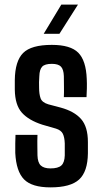

<svg xmlns="http://www.w3.org/2000/svg" viewBox="-20 -802 443 830"><path d="M198 8Q118 8 84 -26.5Q50 -61 46 -141Q46 -159 46 -182Q46 -205 47 -219H142Q141 -192 141.5 -169Q142 -146 142 -130Q143 -99 156.5 -86.5Q170 -74 198 -74Q231 -74 245 -86.5Q259 -99 260 -130Q260 -144 260 -157Q260 -170 260 -182Q259 -209 251.5 -224Q244 -239 222 -246L163 -263Q104 -282 74.5 -315Q45 -348 44 -414Q44 -425 44 -435.5Q44 -446 44 -456Q45 -538 80 -573Q115 -608 204 -608Q285 -608 318.5 -574Q352 -540 355 -461Q356 -443 355.5 -419.5Q355 -396 354 -382H256Q257 -402 256.5 -430Q256 -458 256 -473Q255 -502 243.5 -514Q232 -526 204 -526Q174 -526 162.5 -514Q151 -502 150 -473Q148 -445 149 -423Q149 -395 155.5 -377Q162 -359 189 -351L242 -337Q301 -321 330.5 -287.5Q360 -254 360 -188Q360 -176 360 -163Q360 -150 360 -139Q359 -60 322 -26Q285 8 198 8ZM169 -656 245 -782H317L237 -656Z"/></svg>

Font: Big Shoulders Display
Style: Bold
Weight: 700
Designer: Patric King
Foundry: XO Type Co
Version: Version 1.000; ttfautohint (v1.8.2)